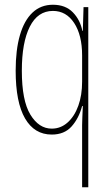

<svg xmlns="http://www.w3.org/2000/svg" viewBox="-20 -557 462 809"><path d="M326 -30Q326 -41 327 -64.5Q328 -88 329 -110H326Q312 -58 281.5 -24Q251 10 198 10Q125 10 85.5 -58Q46 -126 46 -259Q46 -347 64 -409Q82 -471 117 -504Q152 -537 203 -537Q256 -537 287 -505Q318 -473 327 -427H329L332 -527H352V232H326ZM198 -15Q236 -15 265 -41Q294 -67 310 -111.5Q326 -156 326 -213V-323Q326 -409 292.5 -460Q259 -511 203 -511Q139 -511 105.5 -444.5Q72 -378 72 -259Q72 -133 108 -74Q144 -15 198 -15Z"/></svg>

Font: Noto Sans Khmer ExtraCondensed Thin
Style: Regular
Weight: 250
Width: 2
Designer: Danh Hong and the Monotype Design Team
Foundry: Monotype Imaging Inc.
Version: Version 2.004